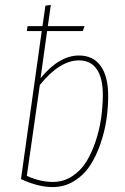

<svg xmlns="http://www.w3.org/2000/svg" viewBox="-20 -756 512 786"><path d="M303.2 -528.8Q361.8 -528.8 392.3 -485.8Q422.9 -442.9 422.9 -362.8Q422.9 -314.9 415.5 -265.6Q408.2 -216.3 390.9 -166.3Q373.5 -116.2 348.1 -77.6Q322.8 -39.1 283.2 -14.6Q243.7 9.8 195.8 9.8Q135.7 9.8 65.9 -22.9L150.9 -628.9H89.8L92.8 -648.9H153.8L166 -732.9L188 -735.8L175.8 -648.9H326.2L318.8 -628.9H172.9L146 -436Q222.7 -528.8 303.2 -528.8ZM196.8 -11.2Q240.2 -11.2 275.9 -34.7Q311.5 -58.1 334 -95Q356.4 -131.8 372.1 -179.4Q387.7 -227.1 394 -272.9Q400.4 -318.8 400.9 -362.8Q401.9 -434.1 377 -471.4Q352.1 -508.8 303.2 -508.8Q224.6 -508.8 143.1 -408.2L89.8 -36.1Q144 -11.2 196.8 -11.2Z"/></svg>

Font: Fira Sans Compressed Thin
Style: Italic
Weight: 100
Width: 3
Italic angle: -8°
Designer: Carrois Corporate & Edenspiekermann AG
Foundry: Carrois Corporate GbR & Edenspiekermann AG
Version: Version 4.203;PS 004.203;hotconv 1.0.88;makeotf.lib2.5.64775